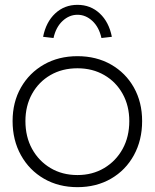

<svg xmlns="http://www.w3.org/2000/svg" viewBox="-20 -763 639 793"><path d="M32 -263Q32 -341 66.5 -401.5Q101 -462 161.5 -496.5Q222 -531 300 -531Q378 -531 438.5 -496.5Q499 -462 533 -401.5Q567 -341 567 -263Q567 -184 533 -122Q499 -60 438.5 -25Q378 10 300 10Q222 10 161.5 -25Q101 -60 66.5 -122Q32 -184 32 -263ZM514 -263Q514 -326 486.5 -375.5Q459 -425 410.5 -453Q362 -481 300 -481Q237 -481 188.5 -453Q140 -425 112.5 -375.5Q85 -326 85 -263Q85 -198 112.5 -148Q140 -98 188.5 -69Q237 -40 300 -40Q362 -40 410.5 -69Q459 -98 486.5 -148Q514 -198 514 -263ZM158 -611Q170 -672 208 -707.5Q246 -743 300 -743Q354 -743 392 -707.5Q430 -672 442 -611L399 -606Q389 -651 361.5 -676.5Q334 -702 300 -702Q266 -702 238.5 -676.5Q211 -651 201 -606Z"/></svg>

Font: Mach ExtraLight
Style: Regular
Weight: 250
Version: Version 1.002